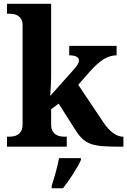

<svg xmlns="http://www.w3.org/2000/svg" viewBox="-20 -780 676 1021"><path d="M636.2 0H622.1Q567.4 0 530.3 -2.4Q493.2 -4.9 466.3 -13.7Q439.5 -22.5 419.9 -40.3Q400.4 -58.1 380.9 -88.9L292 -229L252 -199.2V-118.2Q252 -96.7 259 -84Q266.1 -71.3 276.6 -64.5Q287.1 -57.6 299.8 -55.4Q312.5 -53.2 323.2 -53.2H335V0H17.1V-53.2H28.8Q40 -53.2 52.5 -55.4Q64.9 -57.6 75.4 -64.5Q85.9 -71.3 93 -84Q100.1 -96.7 100.1 -118.2V-646Q100.1 -666 93 -678Q85.9 -689.9 75.2 -696.5Q64.5 -703.1 52 -705.1Q39.6 -707 28.8 -707H17.1V-759.8H252V-374Q252 -360.4 251.2 -342.5Q250.5 -324.7 249.5 -308.6Q248 -289.6 247.1 -270L373 -411.1Q389.6 -429.7 394.8 -440.7Q399.9 -451.7 399.9 -459Q399.9 -471.7 386.5 -478.8Q373 -485.8 348.1 -485.8V-536.1H600.1V-485.8Q565.4 -485.8 532 -465.6Q498.5 -445.3 459 -400.9L396 -329.1L528.8 -130.9Q555.2 -91.3 582 -72.3Q608.9 -53.2 632.8 -53.2H636.2ZM254.9 208Q259.8 192.9 265.4 174.3Q271 155.8 276.4 136Q281.7 116.2 286.4 96.9Q291 77.6 293.9 61H410.2V70.8Q403.3 86.4 392.3 106Q381.3 125.5 368.2 145.8Q355 166 341.3 185.5Q327.6 205.1 314.9 221.2H254.9Z"/></svg>

Font: Droids
Style: b
Weight: 700
Foundry: Ascender Corporation
Version: Version 1.00 build 113